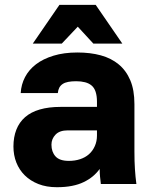

<svg xmlns="http://www.w3.org/2000/svg" viewBox="-20 -760 620 793"><path d="M214.7 13.2Q249.5 13.2 276.8 7.8Q304.2 2.5 325.8 -8Q347.5 -18.5 363.7 -32.1Q379.8 -45.7 391.7 -62.2Q391.7 -53.3 392.1 -45.2Q392.5 -37 393.2 -30.1Q394 -23.2 394.8 -16.2Q395.6 -9.3 396.5 0H543.3Q539.3 -30 537.3 -61.5Q535.2 -93 535.2 -135V-330Q535.2 -388.3 518.1 -428.5Q501 -468.8 470.1 -494.2Q439.3 -519.7 396.4 -531.4Q353.5 -543.2 299.5 -543.2Q244.2 -543.2 201 -530Q157.8 -516.8 128.7 -494.5Q99.5 -472.2 83.5 -441.7Q67.5 -411.2 65.5 -375.5H218.8Q220 -388.2 224.7 -397.5Q229.5 -406.8 238.7 -413Q247.8 -419.2 261.8 -421.8Q275.7 -424.5 294.5 -424.5Q315 -424.5 331.1 -420.3Q347.2 -416.2 358.3 -406.8Q369.5 -397.5 375 -380.6Q380.5 -363.6 380.5 -340V-318.5H230Q181.2 -318.5 144.4 -307.8Q107.7 -297.2 83.6 -276.1Q59.5 -255 47.5 -224.3Q35.5 -193.7 35.5 -155Q35.5 -119 47.5 -88.7Q59.5 -58.3 82.4 -35.7Q105.4 -13 138.6 0.1Q171.8 13.2 214.7 13.2ZM264.5 -95.5Q225.9 -95.5 209.2 -114.2Q192.5 -132.8 192.5 -162.5Q192.5 -186.3 209.3 -203.9Q226 -221.5 259.5 -221.5H380.5V-200Q380.5 -176.4 371.6 -156.5Q362.7 -136.5 347.4 -123Q332.1 -109.5 310.8 -102.5Q289.5 -95.5 264.5 -95.5ZM115.5 -580H235.2L301.2 -649.8L365.5 -580H485.2L375.2 -740H225.5Z"/></svg>

Font: Golos Text VF
Style: Regular
Weight: 400
Designer: A.Korolkova, Vitaly Kuzmin
Foundry: ParaType Ltd
Version: Version 2.005